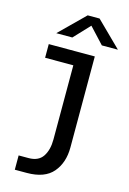

<svg xmlns="http://www.w3.org/2000/svg" viewBox="-131 -760 671 999"><g transform="rotate(15 205.0 -260.0)"><path d="M54 177V100H107.5Q160.5 100 184 64.8Q207.5 29.5 207.5 -27V-426.5H55.5V-500H303.5V-9.5Q303.5 72.5 259 124.8Q214.5 177 118 177ZM78.5 -565 212.5 -697H276.5L410.5 -565H324L245 -650L165 -565Z"/></g></svg>

Font: Trispace SemiCondensed
Style: Regular
Weight: 400
Width: 4
Designer: Tyler Finck
Foundry: Etcetera Type Company
Version: Version 1.210; ttfautohint (v1.8.3)